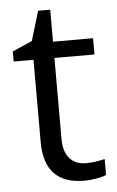

<svg xmlns="http://www.w3.org/2000/svg" viewBox="-50 -695 453 741"><g transform="rotate(-5 176.5 -324.5)"><path d="M258.8 -57.1Q280.3 -57.1 300.3 -60.3Q320.3 -63.5 332 -66.9V-4.9Q318.8 1.5 293.2 5.6Q267.6 9.8 247.1 9.8Q91.8 9.8 91.8 -153.8V-472.2H15.1V-511.2L91.8 -544.9L126 -659.2H172.9V-535.2H328.1V-472.2H172.9V-157.2Q172.9 -108.9 195.8 -83Q218.8 -57.1 258.8 -57.1Z"/></g></svg>

Font: f06187749
Style: Regular
Weight: 400
Foundry: Ascender Corporation
Version: Version 1.10